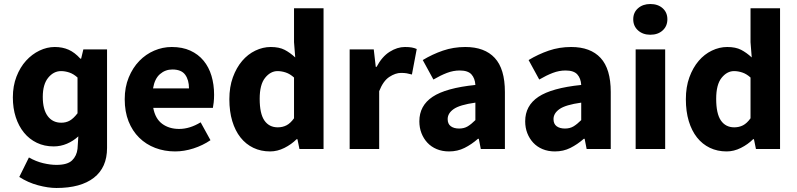

<svg xmlns="http://www.w3.org/2000/svg" viewBox="-20 -742 3969 956"><path d="M261 194Q220 194 169.5 180.5Q119 167 76 139L124 42Q159 62 195 70.5Q231 79 261 79Q316 79 339 56.5Q362 34 366 -1L370 -63Q345 -40 313.5 -26.5Q282 -13 247 -13Q201 -13 163.5 -31Q126 -49 99.5 -81.5Q73 -114 58.5 -158.5Q44 -203 44 -257Q44 -314 62 -360.5Q80 -407 109.5 -439.5Q139 -472 176.5 -490Q214 -508 252.5 -508Q291 -508 321.5 -494.5Q352 -481 380 -450H384L395 -496H513V-5Q513 92 447.5 143Q382 194 261 194ZM285 -131Q309 -131 327.5 -141.5Q346 -152 366 -178V-356Q346 -374 325 -381Q304 -388 284 -388Q247 -388 220 -355Q193 -322 193 -259.5Q193 -197 217.5 -164Q242 -131 285 -131Z M852 12Q799 12 753 -5.5Q707 -23 673 -56.5Q639 -90 620 -138Q601 -186 601 -248Q601 -308 621 -356.5Q641 -405 673.5 -438.5Q706 -472 748 -490Q790 -508 835 -508Q888 -508 927.5 -490Q967 -472 993.5 -440Q1020 -408 1033 -364.5Q1046 -321 1046 -270Q1046 -250 1044 -232Q1042 -214 1040 -205H743Q753 -151 787.5 -125.5Q822 -100 872 -100Q925 -100 979 -133L1028 -44Q990 -18 943.5 -3Q897 12 852 12ZM742 -302H921Q921 -344 902 -370Q883 -396 838 -396Q803 -396 776.5 -373Q750 -350 742 -302Z M1325 12Q1279 12 1241.5 -6Q1204 -24 1177.5 -57.5Q1151 -91 1136.5 -139Q1122 -187 1122 -248Q1122 -309 1139.5 -357Q1157 -405 1185.5 -438.5Q1214 -472 1251.5 -490Q1289 -508 1328 -508Q1370 -508 1397 -494Q1424 -480 1450 -456L1444 -532V-701H1591V0H1471L1461 -49H1457Q1431 -23 1396 -5.5Q1361 12 1325 12ZM1363 -108Q1387 -108 1406.5 -118Q1426 -128 1444 -153V-356Q1424 -374 1403 -381Q1382 -388 1362 -388Q1327 -388 1300 -354.5Q1273 -321 1273 -250Q1273 -176 1296.5 -142Q1320 -108 1363 -108Z M1721 0V-496H1841L1851 -409H1855Q1882 -460 1920 -484Q1958 -508 1996 -508Q2017 -508 2030.5 -505.5Q2044 -503 2055 -498L2031 -371Q2017 -375 2005 -377Q1993 -379 1977 -379Q1949 -379 1918.5 -359Q1888 -339 1868 -288V0Z M2216 12Q2182 12 2154.5 0.5Q2127 -11 2108 -31.5Q2089 -52 2078.5 -79Q2068 -106 2068 -138Q2068 -216 2134 -260Q2200 -304 2347 -319Q2345 -352 2327.5 -371.5Q2310 -391 2269 -391Q2237 -391 2205.5 -379Q2174 -367 2138 -346L2085 -443Q2133 -472 2185.5 -490Q2238 -508 2297 -508Q2393 -508 2443.5 -453.5Q2494 -399 2494 -284V0H2374L2364 -51H2360Q2328 -23 2293 -5.5Q2258 12 2216 12ZM2266 -102Q2291 -102 2309 -113Q2327 -124 2347 -144V-231Q2269 -220 2239 -199Q2209 -178 2209 -149Q2209 -125 2224.5 -113.5Q2240 -102 2266 -102Z M2743 12Q2709 12 2681.5 0.5Q2654 -11 2635 -31.5Q2616 -52 2605.5 -79Q2595 -106 2595 -138Q2595 -216 2661 -260Q2727 -304 2874 -319Q2872 -352 2854.5 -371.5Q2837 -391 2796 -391Q2764 -391 2732.5 -379Q2701 -367 2665 -346L2612 -443Q2660 -472 2712.5 -490Q2765 -508 2824 -508Q2920 -508 2970.5 -453.5Q3021 -399 3021 -284V0H2901L2891 -51H2887Q2855 -23 2820 -5.5Q2785 12 2743 12ZM2793 -102Q2818 -102 2836 -113Q2854 -124 2874 -144V-231Q2796 -220 2766 -199Q2736 -178 2736 -149Q2736 -125 2751.5 -113.5Q2767 -102 2793 -102Z M3145 0V-496H3292V0ZM3218 -569Q3181 -569 3157 -590.5Q3133 -612 3133 -646Q3133 -680 3157 -701Q3181 -722 3218 -722Q3256 -722 3279.5 -701Q3303 -680 3303 -646Q3303 -612 3279.5 -590.5Q3256 -569 3218 -569Z M3598 12Q3552 12 3514.5 -6Q3477 -24 3450.5 -57.5Q3424 -91 3409.5 -139Q3395 -187 3395 -248Q3395 -309 3412.5 -357Q3430 -405 3458.5 -438.5Q3487 -472 3524.5 -490Q3562 -508 3601 -508Q3643 -508 3670 -494Q3697 -480 3723 -456L3717 -532V-701H3864V0H3744L3734 -49H3730Q3704 -23 3669 -5.5Q3634 12 3598 12ZM3636 -108Q3660 -108 3679.5 -118Q3699 -128 3717 -153V-356Q3697 -374 3676 -381Q3655 -388 3635 -388Q3600 -388 3573 -354.5Q3546 -321 3546 -250Q3546 -176 3569.5 -142Q3593 -108 3636 -108Z"/></svg>

Font: Giro Regular
Style: Bold
Weight: 700
Designer: Paul D. Hunt
Foundry: Adobe Systems Incorporated
Version: Version 1.000;PS 1.0;hotconv 1.0.88;makeotf.lib2.5.647800